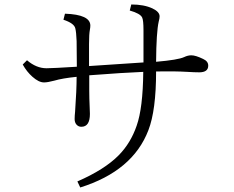

<svg xmlns="http://www.w3.org/2000/svg" viewBox="-20 -808 1040 854"><path d="M618.2 -530.3V-673.3Q618.2 -718.3 612.3 -730Q604 -748 557.1 -761.2L564 -788.1Q620.6 -788.1 658.2 -770.5Q689.9 -755.4 689.9 -735.4Q689.9 -726.1 686 -712.4Q675.3 -665 674.3 -533.2Q772 -541.5 799.3 -554.2Q815.4 -562 831.1 -562Q850.1 -562 883.3 -545.9Q906.2 -535.6 906.2 -516.1Q906.2 -486.3 866.2 -486.3Q845.2 -486.3 814 -488.3Q758.3 -491.7 674.3 -490.2Q674.3 -317.4 640.1 -229Q570.8 -47.4 336.9 25.9L324.2 -1Q445.3 -53.7 508.3 -117.7Q561.5 -171.9 587.9 -249Q615.7 -327.6 617.2 -488.3Q530.3 -484.9 377 -473.1V-404.3Q377 -372.1 378.9 -330.1Q379.9 -315.9 379.9 -301.3Q379.9 -244.1 341.8 -244.1Q328.1 -244.1 319.3 -254.9Q312 -264.2 312 -278.3Q312 -293 314 -311Q320.8 -406.7 320.8 -466.3Q257.8 -460 221.2 -449.2Q191.9 -441.4 175.8 -441.4Q152.3 -441.4 124 -466.8Q99.1 -488.8 81.1 -521L100.1 -540Q141.6 -504.4 187 -504.4Q212.9 -504.4 321.8 -511.2Q321.8 -578.1 320.8 -625Q319.3 -665 314.9 -682.1Q309.6 -704.6 262.2 -720.2L269 -747.1Q381.8 -743.2 381.8 -694.3Q381.8 -686 379.9 -676.3Q376 -656.2 376 -611.3V-514.2Q501 -522.9 618.2 -530.3Z"/></svg>

Font: I.Ming
Style: Regular
Weight: 400
Designer: Ichiten Fonts Project
Version: Version 5.10 Mar 24, 2018